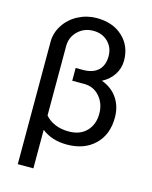

<svg xmlns="http://www.w3.org/2000/svg" viewBox="-132 -807 856 1079"><g transform="rotate(15 296.0 -267.0)"><path d="M295.4 -720.7Q389.6 -720.7 447 -667.2Q504.4 -613.8 504.4 -528.8Q504.4 -484.4 480.5 -447.3Q456.5 -410.2 413.6 -387.7Q473.6 -365.7 505.6 -318.1Q537.6 -270.5 537.6 -207Q537.6 -106.9 476.8 -48.6Q416 9.8 315.9 9.8Q227.5 9.8 168.9 -36.6V187.5H78.1V-523.9Q78.1 -576.7 107.9 -622.6Q137.7 -668.5 188.2 -694.6Q238.8 -720.7 295.4 -720.7ZM414.1 -530.8Q414.1 -580.6 380.9 -613.5Q347.7 -646.5 295.4 -646.5Q242.7 -646.5 206.1 -611.8Q169.4 -577.1 168.9 -524.9V-120.1Q190.4 -94.7 225.6 -79.3Q260.7 -64 306.6 -64Q372.1 -64 409.7 -103Q447.3 -142.1 447.3 -205.1Q447.3 -262.7 413.1 -303Q378.9 -343.3 325.7 -344.7H252.4V-418.9H293.9Q352.5 -418.9 383.3 -448Q414.1 -477.1 414.1 -530.8Z"/></g></svg>

Font: APIMedia Roboto
Style: Regular
Weight: 400
Designer: Google
Version: Version 2.137; 2017